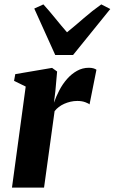

<svg xmlns="http://www.w3.org/2000/svg" viewBox="-20 -854 522 874"><path d="M34.5 0 97 -460 44 -486 49.5 -516.5 217 -545 240 -528.5 232 -438.5 225.5 -386.5Q235.5 -415 250.2 -443.2Q265 -471.5 285.2 -494.5Q305.5 -517.5 330.5 -531.5Q355.5 -545.5 384.5 -545.5Q398 -545.5 406.8 -542.5Q415.5 -539.5 419 -536.5L387.5 -378.5Q384.5 -382.5 368.8 -388.5Q353 -394.5 332 -394.5Q316 -394.5 301 -391Q286 -387.5 272.5 -381.5Q259 -375.5 247.8 -367Q236.5 -358.5 228.5 -348L180.5 0ZM231.5 -603.5 136 -815 177.5 -834Q203.5 -805.5 230.5 -772Q257.5 -738.5 285 -707Q324.5 -739 362 -771.8Q399.5 -804.5 441 -834L482 -813L312.5 -603.5Z"/></svg>

Font: Merriweather 72pt ExtraBold
Style: Italic
Weight: 800
Italic angle: -7.8°
Version: Version 2.101